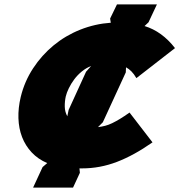

<svg xmlns="http://www.w3.org/2000/svg" viewBox="-20 -840 813 870"><path d="M671 -195Q587 -136 510 -106.5Q433 -77 352 -77H340L342 -57L311 10H130L173 -83L194 -101Q152 -119 123.5 -149.5Q95 -180 80 -219Q65 -258 63.5 -304.5Q62 -351 74 -401Q91 -471 130 -530.5Q169 -590 223 -634.5Q277 -679 343.5 -705.5Q410 -732 482 -737L479 -756L510 -820H691L653 -739L635 -722Q714 -698 773 -622L598 -486Q587 -505 575.5 -516.5Q564 -528 551 -535L550 -512L446 -286L424 -264Q441 -266 456.5 -270Q472 -274 488.5 -282Q505 -290 524 -301.5Q543 -313 567 -330ZM393 -541Q370 -532 350.5 -516Q331 -500 316.5 -480.5Q302 -461 292 -440.5Q282 -420 278 -403Q273 -380 273.5 -356.5Q274 -333 285 -313L291 -342L370 -515Z"/></svg>

Font: TypoPRO Sinkin Sans
Style: 900 X Black Italic
Weight: 950
Italic angle: -112°
Designer: Keith Bates
Foundry: K-Type
Version: Sinkin Sans (version 1.0)  by Keith Bates   •   © 2014   www